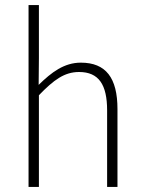

<svg xmlns="http://www.w3.org/2000/svg" viewBox="-20 -740 567 760"><path d="M93 0H134V-363C193 -424 235 -455 293 -455C371 -455 404 -405 404 -303V0H445V-308C445 -432 399 -492 300 -492C234 -492 184 -454 133 -404L134 -510V-720H93Z"/></svg>

Font: Source Sans Pro Light
Style: Regular
Weight: 300
Designer: Paul D. Hunt
Foundry: Adobe Systems Incorporated
Version: Version 3.006;hotconv 1.0.111;makeotfexe 2.5.65597